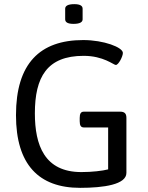

<svg xmlns="http://www.w3.org/2000/svg" viewBox="-20 -899 712 925"><path d="M338 -879C306 -879 294 -870 294 -857V-806C294 -792 306 -784 334 -784C366 -784 378 -793 378 -806V-857C378 -871 366 -879 338 -879ZM381 -706C172 -706 57 -593 57 -344C57 -106 167 6 366 6C480 6 589 -10 589 -66V-331C589 -352 580 -361 559 -361H384C370 -361 364 -352 364 -331V-315C364 -294 370 -285 384 -285H501V-83C474 -76 424 -70 372 -70C194 -70 148 -200 148 -353C148 -527 206 -630 383 -630C479 -630 527 -586 538 -586C551 -586 572 -627 572 -644C572 -671 480 -706 381 -706Z"/></svg>

Font: Asap
Style: Regular
Weight: 400
Designer: Pablo Cosgaya
Foundry: Pablo Cosgaya
Version: Version 1.007;PS 001.007;hotconv 1.0.70;makeotf.lib2.5.58329